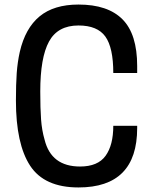

<svg xmlns="http://www.w3.org/2000/svg" viewBox="-20 -812 670 844"><path d="M325 12Q175 12 112.5 -83.5Q50 -179 50 -370Q50 -442 53.5 -490.5Q57 -539 67 -584Q91 -688 154 -740Q217 -792 325 -792Q454 -792 518.5 -727Q583 -662 583 -522V-491H478Q478 -603 443 -651.5Q408 -700 325 -700Q234 -700 195.5 -629.5Q157 -559 157 -410Q157 -335 160.5 -287Q164 -239 176 -198Q205 -80 332 -80Q410 -80 444 -127Q478 -174 478 -259H583V-249Q583 12 325 12Z"/></svg>

Font: Tanohe Sans Medium
Style: Regular
Weight: 500
Designer: Village Type and Design LLC
Foundry: Cooper Hewitt Smithsonian Design Museum
Version: Version 1.00;September 29, 2021;FontCreator 13.0.0.2655 64-b